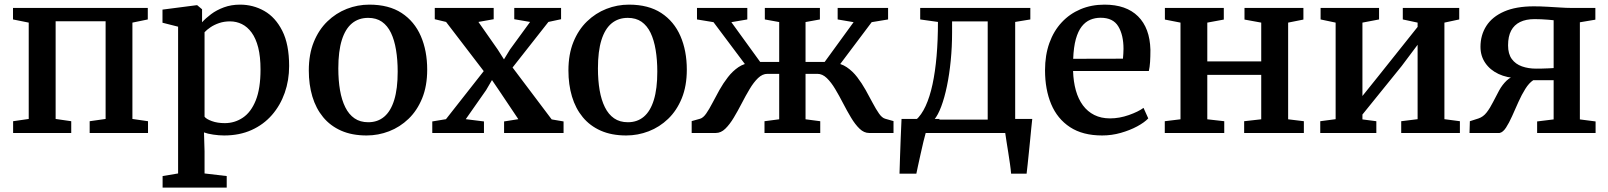

<svg xmlns="http://www.w3.org/2000/svg" viewBox="-20 -588 7112 849"><path d="M38 0V-52L107 -62V-488L37.5 -502V-553H633.5V-502L565.5 -488V-62L634.5 -52V0H376.5V-52L447 -62V-494H226V-62L295 -52V0Z M699 241.5V190.5L767.5 179V-470L698.5 -487.5V-545.5L849 -565H852L873.5 -547V-489.5Q889 -507 913.2 -525.2Q937.5 -543.5 970 -555.5Q1002.5 -567.5 1041.5 -567.5Q1099.5 -567.5 1148.8 -539.5Q1198 -511.5 1228.2 -451.8Q1258.5 -392 1258.5 -296Q1258.5 -233 1239 -177.5Q1219.5 -122 1182.5 -79.5Q1145.5 -37 1092.2 -13Q1039 11 971 11Q948 11 922.8 7.2Q897.5 3.5 882 -2.5L884.5 80.5V179L982.5 190.5V241.5ZM974 -43.5Q1018 -43.5 1054 -67.8Q1090 -92 1111 -144.2Q1132 -196.5 1132 -280.5Q1132 -337.5 1121.8 -377.8Q1111.5 -418 1092.8 -443.8Q1074 -469.5 1049.5 -481.5Q1025 -493.5 997 -493.5Q971 -493.5 949 -486Q927 -478.5 910.5 -467.2Q894 -456 884.5 -445.5V-72Q892 -61.5 916.8 -52.5Q941.5 -43.5 974 -43.5Z M1345.5 -276.5Q1345.5 -348 1367.5 -402.2Q1389.5 -456.5 1427.5 -493.2Q1465.5 -530 1513.5 -548.8Q1561.5 -567.5 1613 -567.5Q1699.5 -567.5 1756 -530.5Q1812.5 -493.5 1840.8 -428.5Q1869 -363.5 1869 -280Q1869 -208 1846.8 -153.5Q1824.5 -99 1786.5 -62.5Q1748.5 -26 1700.5 -7.5Q1652.5 11 1601 11Q1536.5 11 1488.5 -10.2Q1440.5 -31.5 1408.8 -70Q1377 -108.5 1361.2 -161.2Q1345.5 -214 1345.5 -276.5ZM1608.5 -47.5Q1650 -47.5 1679 -72Q1708 -96.5 1723.2 -146Q1738.5 -195.5 1738.5 -271Q1738.5 -323.5 1731.2 -367.2Q1724 -411 1708.8 -442.8Q1693.5 -474.5 1668.8 -491.8Q1644 -509 1608 -509Q1566 -509 1536.5 -484.8Q1507 -460.5 1491.5 -411Q1476 -361.5 1476 -285.5Q1476 -232.5 1483.5 -189Q1491 -145.5 1506.8 -113.8Q1522.5 -82 1547.5 -64.8Q1572.5 -47.5 1608.5 -47.5Z M1952 -61 2119 -273.5 1952.5 -491 1902.5 -503V-553H2163V-503L2095.5 -491L2180.5 -369.5L2208.5 -325.5L2235 -369L2324 -491L2254 -503V-553H2461V-503L2405 -491L2246.5 -289.5L2419.5 -60L2472 -51V0H2209V-51L2272 -61L2186.5 -188.5L2155.5 -234L2129.5 -189.5L2039.5 -61L2120 -51V0H1891.5V-51Z M2493.5 -276.5Q2493.5 -348 2515.5 -402.2Q2537.5 -456.5 2575.5 -493.2Q2613.5 -530 2661.5 -548.8Q2709.5 -567.5 2761 -567.5Q2847.5 -567.5 2904 -530.5Q2960.5 -493.5 2988.8 -428.5Q3017 -363.5 3017 -280Q3017 -208 2994.8 -153.5Q2972.5 -99 2934.5 -62.5Q2896.5 -26 2848.5 -7.5Q2800.5 11 2749 11Q2684.5 11 2636.5 -10.2Q2588.5 -31.5 2556.8 -70Q2525 -108.5 2509.2 -161.2Q2493.5 -214 2493.5 -276.5ZM2756.5 -47.5Q2798 -47.5 2827 -72Q2856 -96.5 2871.2 -146Q2886.5 -195.5 2886.5 -271Q2886.5 -323.5 2879.2 -367.2Q2872 -411 2856.8 -442.8Q2841.5 -474.5 2816.8 -491.8Q2792 -509 2756 -509Q2714 -509 2684.5 -484.8Q2655 -460.5 2639.5 -411Q2624 -361.5 2624 -285.5Q2624 -232.5 2631.5 -189Q2639 -145.5 2654.8 -113.8Q2670.5 -82 2695.5 -64.8Q2720.5 -47.5 2756.5 -47.5Z M3038.5 0V-52.5L3076 -63Q3089.5 -67 3102.8 -86Q3116 -105 3130.2 -132.5Q3144.5 -160 3161.2 -190Q3178 -220 3198.8 -246.8Q3219.5 -273.5 3245.2 -291Q3271 -308.5 3304 -310.5L3307 -260.5L3135 -490L3062 -502V-553H3284.5V-502L3214 -490L3341.5 -314H3425.5V-490.5L3362 -502V-553H3605.5V-502L3542 -490.5V-314H3626.5L3754.5 -490L3684 -502V-553H3907V-502L3834.5 -490L3662 -260.5L3665 -310.5Q3698 -308.5 3724 -291Q3750 -273.5 3770.5 -246.8Q3791 -220 3807.8 -190Q3824.5 -160 3839 -132.5Q3853.5 -105 3866.8 -86Q3880 -67 3894 -63L3931 -52.5V0H3823Q3800.5 0 3781 -18.8Q3761.5 -37.5 3743.5 -67.5Q3725.5 -97.5 3708.2 -131Q3691 -164.5 3673.2 -194.2Q3655.5 -224 3636 -242.8Q3616.5 -261.5 3594.5 -261.5H3542V-60.5L3607 -52V0H3360.5V-52L3425.5 -60.5V-261.5H3373.5Q3351.5 -261.5 3332 -242.8Q3312.5 -224 3294.8 -194.2Q3277 -164.5 3259.8 -131Q3242.5 -97.5 3224.5 -67.5Q3206.5 -37.5 3187.2 -18.8Q3168 0 3145 0Z M4009 0V-57H4029.5Q4054.5 -79 4073 -119.2Q4091.5 -159.5 4103.5 -215.2Q4115.5 -271 4121.5 -340.5Q4127.5 -410 4127.5 -491L4049 -502V-553H4536V-502L4469 -491V0ZM4111 -59H4347.5V-493.5H4190V-445Q4190 -380.5 4184 -319.8Q4178 -259 4167.2 -207.2Q4156.5 -155.5 4142 -117Q4127.5 -78.5 4111 -59ZM3957.5 180Q3958.5 146.5 3959.8 106.2Q3961 66 3962.8 22.8Q3964.5 -20.5 3966.5 -62H4135.5L4074.5 -4.5Q4070 11 4063.5 37.5Q4057 64 4050.8 93Q4044.5 122 4039.2 145.8Q4034 169.5 4032 180ZM4451 180Q4449.5 161 4446 136.8Q4442.5 112.5 4438.5 87Q4434.5 61.5 4430.8 38.8Q4427 16 4425 0L4382.5 -62H4544.5Q4542.5 -44 4540 -19.5Q4537.5 5 4535 32.5Q4532.5 60 4529.5 87Q4526.5 114 4524.2 138.2Q4522 162.5 4519.5 180Z M4853.5 11Q4767.5 11 4711.5 -25.8Q4655.5 -62.5 4628.2 -127.5Q4601 -192.5 4601 -277.5Q4601 -344 4620.2 -397.8Q4639.5 -451.5 4674.8 -489.2Q4710 -527 4758 -547.2Q4806 -567.5 4864 -567.5Q4960 -567.5 5012.2 -515.8Q5064.5 -464 5067 -368Q5067 -337 5065.5 -314Q5064 -291 5060 -274H4725Q4726.5 -227 4737.2 -188.5Q4748 -150 4768.5 -122.2Q4789 -94.5 4819 -79.5Q4849 -64.5 4888.5 -64.5Q4929.5 -64.5 4971.5 -79.2Q5013.5 -94 5036.5 -111L5057.5 -64.5Q5040.5 -46.5 5008.5 -29.2Q4976.5 -12 4936.2 -0.5Q4896 11 4853.5 11ZM4725.5 -328 4945.5 -328.5Q4946.5 -338 4947.2 -350Q4948 -362 4948 -372Q4948 -433 4925 -471.2Q4902 -509.5 4847 -509.5Q4822 -509.5 4800.8 -500.5Q4779.5 -491.5 4763.2 -470.8Q4747 -450 4737.2 -415Q4727.5 -380 4725.5 -328Z M5130.5 0V-52L5200 -60.5V-488L5131 -501.5V-553H5391.5V-501.5L5318.5 -488V-316.5H5557V-488L5483 -501.5V-553H5743.5V-501.5L5676 -488V-60.5L5745.5 -52V0H5481.5V-52L5557 -60.5V-257H5318.5V-60.5L5393.5 -52V0Z M5818 0V-52L5886 -61V-488L5819.5 -502V-553H6078V-502L6004.5 -488V-163.5L6071.5 -247L6248.5 -469V-488L6183 -502V-553H6432.5V-502L6367 -488V-61L6435.5 -52V0H6176V-52L6248.5 -61V-390L6178 -296L6004.5 -81.5V-60L6066 -52V0Z M6478 0 6479.5 -52 6517 -64Q6538.5 -71 6553.8 -90.8Q6569 -110.5 6582 -136.5Q6595 -162.5 6609 -188Q6623 -213.5 6642.5 -232Q6662 -250.5 6690.5 -255.5L6691 -242.5Q6643.5 -243.5 6606.2 -261Q6569 -278.5 6547.8 -309.5Q6526.5 -340.5 6526.5 -381Q6526.5 -433 6552.5 -473.5Q6578.5 -514 6631 -537Q6683.5 -560 6762.5 -560Q6791.5 -560 6821.8 -558.2Q6852 -556.5 6879 -554.8Q6906 -553 6924 -553H7034.5V-501L6966 -489.5V-60L7035.5 -51V0H6777V-51L6850 -60V-233.5H6760Q6741 -221 6724.8 -195Q6708.5 -169 6694.2 -137Q6680 -105 6666.5 -74.8Q6653 -44.5 6639.5 -23.8Q6626 -3 6611 0ZM6772 -284.5Q6784.5 -284.5 6799.2 -284.8Q6814 -285 6828 -285.8Q6842 -286.5 6850 -287V-498.5Q6841 -499.5 6826.2 -500.8Q6811.5 -502 6795.2 -502.8Q6779 -503.5 6766 -503.5Q6728 -503.5 6701.8 -490.8Q6675.5 -478 6662 -452.5Q6648.5 -427 6648.5 -387.5Q6648.5 -349.5 6665 -327Q6681.5 -304.5 6709.8 -294.5Q6738 -284.5 6772 -284.5Z"/></svg>

Font: Merriweather 24pt SemiBold
Style: Regular
Weight: 600
Designer: Eben Sorkin
Foundry: Eben Sorkin
Version: Version 2.100